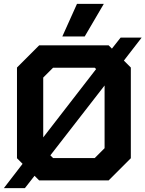

<svg xmlns="http://www.w3.org/2000/svg" viewBox="-33 -935 754 995"><path d="M609 -621 645 -585V-115L530 0H170L146 -24L96 40H-13L84 -86L55 -115V-585L170 -700H530L547 -683L592 -740H701ZM191 -223 465 -577 458 -584H242L191 -533ZM509 -492 228 -130 242 -116H458L509 -167ZM366 -915H505L406 -746H290Z"/></svg>

Font: Chakra Petch
Style: Bold
Weight: 700
Designer: Katatrad Aksorn Co.,Ltd.
Foundry: Cadson Demak Co.,Ltd.
Version: Version 1.000; ttfautohint (v1.6)